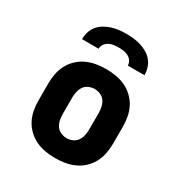

<svg xmlns="http://www.w3.org/2000/svg" viewBox="-174 -867 948 1002"><g transform="rotate(30 300.0 -366.0)"><path d="M300 8Q270 8 240.5 3Q211 -2 184 -14.5Q157 -27 135 -48Q113 -69 99.5 -95Q86 -121 80.5 -150.5Q75 -180 75 -210V-310Q75 -340 80.5 -369.5Q86 -399 99.5 -425Q113 -451 135 -472Q157 -493 184 -505.5Q211 -518 240.5 -523Q270 -528 300 -528Q330 -528 359.5 -523Q389 -518 416 -505.5Q443 -493 465 -472Q487 -451 500.5 -425Q514 -399 519.5 -369.5Q525 -340 525 -310V-210Q525 -180 519.5 -150.5Q514 -121 500.5 -95Q487 -69 465 -48Q443 -27 416 -14.5Q389 -2 359.5 3Q330 8 300 8ZM300 -112Q318 -112 335 -119.5Q352 -127 362 -141.5Q372 -156 376 -174Q380 -192 380 -210V-310Q380 -328 376 -346Q372 -364 362 -378.5Q352 -393 335 -400.5Q318 -408 300 -408Q282 -408 265 -400.5Q248 -393 238 -378.5Q228 -364 224 -346Q220 -328 220 -310V-210Q220 -192 224 -174Q228 -156 238 -141.5Q248 -127 265 -119.5Q282 -112 300 -112ZM112 -600Q112 -622 118.5 -643.5Q125 -665 139 -682Q153 -699 172.5 -710.5Q192 -722 213 -728.5Q234 -735 256 -737.5Q278 -740 300 -740Q322 -740 344 -737.5Q366 -735 387 -728.5Q408 -722 427.5 -710.5Q447 -699 461 -682Q475 -665 481.5 -643.5Q488 -622 488 -600H388Q388 -615 379.5 -627.5Q371 -640 357.5 -647Q344 -654 329.5 -656Q315 -658 300 -658Q285 -658 270.5 -656Q256 -654 242.5 -647Q229 -640 220.5 -627.5Q212 -615 212 -600Z"/></g></svg>

Font: Iosevka Etoile Heavy
Style: Regular
Weight: 900
Designer: Belleve Invis
Foundry: Belleve Invis
Version: Version 22.1.2; ttfautohint (v1.8.4)